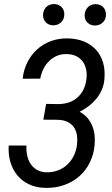

<svg xmlns="http://www.w3.org/2000/svg" viewBox="-20 -909 547 939"><path d="M190.4 -835.9C190.4 -820.8 195.3 -808.1 205.1 -798.8C214.4 -789.6 227.1 -784.7 242.2 -785.2C257.3 -785.6 270 -791 279.8 -800.8C289.6 -810.5 294.4 -822.8 294.4 -837.9C294.9 -853 290 -865.7 280.3 -875.5C270 -884.8 257.3 -889.6 242.2 -889.2C227.1 -888.7 214.4 -883.3 205.1 -873.5C195.8 -863.3 190.9 -851.1 190.4 -835.9ZM394 -835C393.6 -819.8 398.4 -807.1 408.7 -797.9C418.5 -788.6 430.7 -783.7 445.8 -784.2C460.9 -784.7 473.6 -790 483.4 -799.8C493.2 -809.1 498 -821.8 498 -836.9C498.5 -852.5 493.7 -865.2 483.9 -875C474.1 -884.3 461.4 -889.2 445.8 -888.7C430.7 -888.2 418 -882.8 408.7 -872.6C399.4 -862.3 394.5 -850.1 394 -835ZM265.6 -399.9 205.6 -400.9 191.9 -323.7 262.2 -323.2C281.2 -322.8 296.9 -319.3 310.1 -313C322.8 -306.6 333 -298.3 340.8 -287.6C348.1 -276.9 353.5 -264.2 356 -249.5C358.4 -234.4 358.4 -218.3 356.4 -200.2C354 -180.7 348.6 -162.6 340.3 -146C332 -129.4 321.3 -115.2 308.1 -103C294.9 -90.8 279.3 -81.5 262.2 -75.2C244.6 -68.8 226.1 -65.9 206.1 -66.4C188 -66.9 172.4 -71.3 159.7 -79.1C147 -86.4 136.7 -96.7 128.9 -108.9C121.1 -121.1 115.7 -134.8 112.8 -149.9C109.4 -165 108.4 -181.2 109.4 -197.3H22.5C21 -168.5 23.4 -141.6 30.8 -116.7C38.1 -91.8 49.3 -70.3 64.5 -51.8C79.6 -33.2 98.6 -18.6 121.6 -7.8C144.5 3.4 171.4 9.3 201.2 9.8C233.4 10.7 263.7 6.3 292 -3.4C320.3 -13.2 345.2 -27.3 366.7 -45.9C388.2 -64.5 405.8 -86.9 418.9 -113.8C432.1 -140.1 440.4 -169.4 442.9 -202.1C444.3 -218.3 443.8 -233.9 442.4 -250C440.4 -265.6 436.5 -280.3 430.7 -294.4C424.8 -308.6 417 -321.3 407.2 -333C397 -344.2 384.8 -354 369.6 -362.3C385.7 -370.6 400.4 -379.9 414.6 -390.6C428.7 -401.4 440.9 -413.6 451.7 -426.8C462.4 -439.9 471.2 -454.1 478 -470.2C484.9 -486.3 489.3 -503.4 490.7 -522.5C493.2 -552.2 491.2 -579.1 483.9 -603.5C476.6 -627.4 465.3 -648.4 449.7 -665.5C433.6 -682.6 414.1 -696.3 391.1 -706.1C367.7 -715.3 341.3 -720.7 311.5 -721.2C281.7 -721.7 254.4 -717.3 229 -708C203.1 -698.2 180.7 -684.6 161.1 -667C141.6 -649.4 126 -628.4 113.8 -604C101.6 -579.6 93.8 -552.7 90.8 -523.9L176.8 -524.4C179.7 -540.5 184.6 -556.2 191.9 -570.8C199.2 -585.4 208 -598.1 219.2 -609.4C230.5 -620.6 243.2 -629.4 257.8 -635.7C272.5 -642.1 288.6 -645 306.2 -644.5C323.7 -644 338.9 -641.1 352.1 -634.8C365.2 -628.4 375.5 -619.6 383.8 -608.9C392.1 -598.1 397.5 -585.4 400.9 -570.8C404.3 -556.2 404.8 -540.5 402.8 -523.9C398.4 -485.4 384.3 -455.6 360.4 -433.6C336.4 -411.6 304.7 -400.4 265.6 -399.9Z"/></svg>

Font: Roboto Condensed
Style: Italic
Weight: 400
Designer: Google
Version: Version 1.000;PS 001.000;hotconv 1.0.88;makeotf.lib2.5.64775